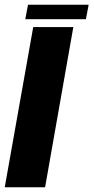

<svg xmlns="http://www.w3.org/2000/svg" viewBox="-47 -789 394 809"><path d="M-27 0 93 -675H262L143 0ZM59.5 -708 71 -769H326.5L315 -708Z"/></svg>

Font: Anybody Condensed ExtraBold
Style: Italic
Weight: 800
Width: 3
Italic angle: -10°
Designer: Tyler Finck
Foundry: Etcetera Type Company
Version: Version 1.010; ttfautohint (v1.8.3) -l 8 -r 50 -G 200 -x 14 